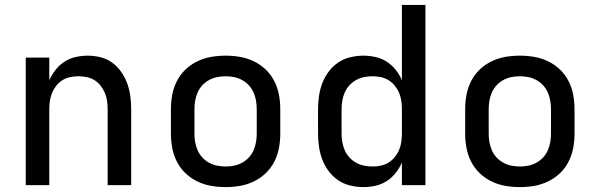

<svg xmlns="http://www.w3.org/2000/svg" viewBox="-20 -755 2440 783"><path d="M85 0V-520H181V-428Q191 -450 206.5 -470Q222 -490 243 -503.5Q264 -517 288.5 -522.5Q313 -528 337 -528Q364 -528 390 -521.5Q416 -515 437.5 -499.5Q459 -484 474.5 -461.5Q490 -439 499 -414Q508 -389 511.5 -363Q515 -337 515 -310V0H419V-310Q419 -327 416.5 -344Q414 -361 407.5 -376.5Q401 -392 390.5 -405.5Q380 -419 365.5 -428Q351 -437 334 -440.5Q317 -444 300 -444Q283 -444 266 -440.5Q249 -437 234.5 -428Q220 -419 209.5 -405.5Q199 -392 192.5 -376.5Q186 -361 183.5 -344Q181 -327 181 -310V0Z M900 8Q870 8 841 3Q812 -2 785 -15Q758 -28 736.5 -48.5Q715 -69 701.5 -95.5Q688 -122 682.5 -151Q677 -180 677 -210V-310Q677 -340 682.5 -369Q688 -398 701.5 -424.5Q715 -451 736.5 -471.5Q758 -492 785 -505Q812 -518 841 -523Q870 -528 900 -528Q930 -528 959 -523Q988 -518 1015 -505Q1042 -492 1063.5 -471.5Q1085 -451 1098.5 -424.5Q1112 -398 1117.5 -369Q1123 -340 1123 -310V-210Q1123 -180 1117.5 -151Q1112 -122 1098.5 -95.5Q1085 -69 1063.5 -48.5Q1042 -28 1015 -15Q988 -2 959 3Q930 8 900 8ZM900 -76Q918 -76 935 -79.5Q952 -83 967.5 -91.5Q983 -100 995 -113Q1007 -126 1014 -142Q1021 -158 1024 -175Q1027 -192 1027 -210V-310Q1027 -328 1024 -345Q1021 -362 1014 -378Q1007 -394 995 -407Q983 -420 967.5 -428.5Q952 -437 935 -440.5Q918 -444 900 -444Q882 -444 865 -440.5Q848 -437 832.5 -428.5Q817 -420 805 -407Q793 -394 786 -378Q779 -362 776 -345Q773 -328 773 -310V-210Q773 -192 776 -175Q779 -158 786 -142Q793 -126 805 -113Q817 -100 832.5 -91.5Q848 -83 865 -79.5Q882 -76 900 -76Z M1462 8Q1435 8 1408 1.5Q1381 -5 1359 -20Q1337 -35 1320.5 -57Q1304 -79 1294.5 -104Q1285 -129 1281 -156Q1277 -183 1277 -210V-310Q1277 -337 1281 -364Q1285 -391 1294.5 -416Q1304 -441 1320.5 -463Q1337 -485 1359 -500Q1381 -515 1408 -521.5Q1435 -528 1462 -528Q1487 -528 1511.5 -522.5Q1536 -517 1557 -503.5Q1578 -490 1593.5 -470.5Q1609 -451 1619 -428V-735H1715V0H1619V-92Q1609 -69 1593.5 -49.5Q1578 -30 1557 -16.5Q1536 -3 1511.5 2.5Q1487 8 1462 8ZM1499 -76Q1516 -76 1533 -79.5Q1550 -83 1564.5 -92Q1579 -101 1590 -114.5Q1601 -128 1607.5 -143.5Q1614 -159 1616.5 -176Q1619 -193 1619 -210V-310Q1619 -327 1616.5 -344Q1614 -361 1607.5 -376.5Q1601 -392 1590 -405.5Q1579 -419 1564.5 -428Q1550 -437 1533 -440.5Q1516 -444 1499 -444Q1482 -444 1464.5 -440.5Q1447 -437 1432 -428.5Q1417 -420 1405 -407Q1393 -394 1386 -378Q1379 -362 1376 -344.5Q1373 -327 1373 -310V-210Q1373 -193 1376 -175.5Q1379 -158 1386 -142Q1393 -126 1405 -113Q1417 -100 1432 -91.5Q1447 -83 1464.5 -79.5Q1482 -76 1499 -76Z M2100 8Q2070 8 2041 3Q2012 -2 1985 -15Q1958 -28 1936.5 -48.5Q1915 -69 1901.5 -95.5Q1888 -122 1882.5 -151Q1877 -180 1877 -210V-310Q1877 -340 1882.5 -369Q1888 -398 1901.5 -424.5Q1915 -451 1936.5 -471.5Q1958 -492 1985 -505Q2012 -518 2041 -523Q2070 -528 2100 -528Q2130 -528 2159 -523Q2188 -518 2215 -505Q2242 -492 2263.5 -471.5Q2285 -451 2298.5 -424.5Q2312 -398 2317.5 -369Q2323 -340 2323 -310V-210Q2323 -180 2317.5 -151Q2312 -122 2298.5 -95.5Q2285 -69 2263.5 -48.5Q2242 -28 2215 -15Q2188 -2 2159 3Q2130 8 2100 8ZM2100 -76Q2118 -76 2135 -79.5Q2152 -83 2167.5 -91.5Q2183 -100 2195 -113Q2207 -126 2214 -142Q2221 -158 2224 -175Q2227 -192 2227 -210V-310Q2227 -328 2224 -345Q2221 -362 2214 -378Q2207 -394 2195 -407Q2183 -420 2167.5 -428.5Q2152 -437 2135 -440.5Q2118 -444 2100 -444Q2082 -444 2065 -440.5Q2048 -437 2032.5 -428.5Q2017 -420 2005 -407Q1993 -394 1986 -378Q1979 -362 1976 -345Q1973 -328 1973 -310V-210Q1973 -192 1976 -175Q1979 -158 1986 -142Q1993 -126 2005 -113Q2017 -100 2032.5 -91.5Q2048 -83 2065 -79.5Q2082 -76 2100 -76Z"/></svg>

Font: Iosevka Fixed Medium Extended
Style: Regular
Weight: 500
Width: 7
Monospace: yes
Designer: Belleve Invis
Foundry: Belleve Invis
Version: Version 24.1.1; ttfautohint (v1.8.4)